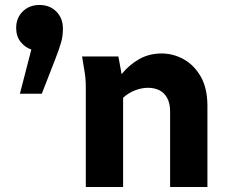

<svg xmlns="http://www.w3.org/2000/svg" viewBox="-20 -752 924 772"><path d="M60 -375 106 -553Q81 -561 63 -583.5Q45 -606 45 -640Q45 -680 71.5 -706Q98 -732 139 -732Q180 -732 206.5 -705.5Q233 -679 233 -637Q233 -606 225 -579Q217 -552 201 -511L148 -375ZM310 -525H456L469 -454Q500 -492 540 -514.5Q580 -537 630 -537Q677 -537 719 -513.5Q761 -490 787.5 -443.5Q814 -397 814 -326V0H664V-303Q664 -336 652.5 -357.5Q641 -379 621 -389Q601 -399 575 -399Q550 -399 523.5 -389Q497 -379 475 -359V0H325V-400Q325 -421 323.5 -437.5Q322 -454 318 -476Z"/></svg>

Font: Radio Canada
Style: Regular
Weight: 400
Designer: Charles Daoud, Etienne Aubert Bonn, Alexandre Saumier Demers, Jacques Le Bailly
Foundry: Radio-Canada
Version: Version 2.104;gftools[0.9.28.dev5+ged2979d]